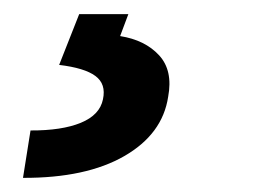

<svg xmlns="http://www.w3.org/2000/svg" viewBox="-20 -23 382 273"><path d="M92.6 -2.9H162.5L150.8 28.3Q186.2 33.9 206.2 55.6Q226.1 77.2 219.1 114.6Q211.1 167.6 156.8 198.9Q102.5 230.2 12.7 229.9L23.4 162.5Q67.9 162.7 94.9 151.6Q121.9 140.5 126.4 118.2Q131.1 96.4 115.6 85Q100.2 73.6 64.1 69.3Z"/></svg>

Font: Inter Tight
Style: Italic
Weight: 400
Italic angle: -9.39999°
Designer: Rasmus Andersson
Foundry: rsms
Version: Version 3.002